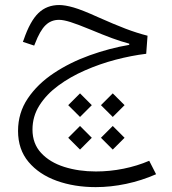

<svg xmlns="http://www.w3.org/2000/svg" viewBox="-20 -434 697 779"><path d="M256.8 -7.3 304.7 -55.2 352.5 -7.3 304.7 40.5ZM389.6 -7.3 437.5 -55.2 485.4 -7.3 437.5 40.5ZM256.8 125 304.7 77.1 352.5 125 304.7 172.9ZM389.6 125 437.5 77.1 485.4 125 437.5 172.9ZM220.2 -413.6Q244.1 -413.6 278.8 -403.6Q313.5 -393.6 377 -364.7Q443.8 -335 489.3 -317.6Q534.7 -300.3 578.6 -289.1L573.2 -215.8Q513.2 -208.5 449 -191.7Q384.8 -174.8 324.7 -148.4Q264.6 -122.1 216.6 -86.7Q168.5 -51.3 140.1 -6.6Q111.8 38.1 111.8 91.8Q111.8 148.9 147 186.8Q182.1 224.6 240.7 243.2Q299.3 261.7 369.1 261.7Q425.3 261.7 481 250.5Q536.6 239.3 585.4 218.3L613.3 272.9Q554.2 298.8 491.7 312Q429.2 325.2 368.2 325.2Q281.7 325.2 210.2 299.6Q138.7 273.9 95.9 223.1Q53.2 172.4 53.2 97.2Q53.2 23.9 92.8 -34.7Q132.3 -93.3 198 -137Q263.7 -180.7 343.8 -209.5Q423.8 -238.3 504.4 -252V-256.8Q471.2 -265.6 434.1 -279.3Q397 -293 348.1 -313.5Q294.9 -335.4 266.1 -344.5Q237.3 -353.5 219.7 -353.5Q187 -353.5 164.6 -331.5Q142.1 -309.6 122.1 -257.3L118.7 -249L72.8 -264.2L76.2 -272.9Q102.1 -348.6 136 -381.1Q169.9 -413.6 220.2 -413.6Z"/></svg>

Font: Estedad-FD Light
Style: Regular
Weight: 300
Designer: Amin Abedi
Version: Version 7.3